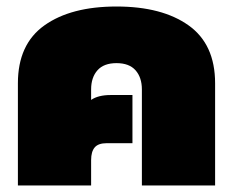

<svg xmlns="http://www.w3.org/2000/svg" viewBox="-20 -570 716 590"><path d="M35 -314Q35 -434 116.5 -492Q198 -550 338 -550Q478 -550 559.5 -492Q641 -434 641 -314V0H416V-295Q416 -332 396.5 -354Q377 -376 338 -376Q299 -376 279.5 -354Q260 -332 260 -295V-263Q282 -278 320 -278H387V-130H308Q282 -130 271 -117Q260 -104 260 -78V0H35Z"/></svg>

Font: Prompt Black
Style: Regular
Weight: 900
Designer: Katatrad Team
Foundry: CadsonDemak
Version: Version 1.000